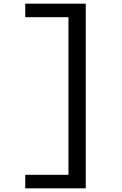

<svg xmlns="http://www.w3.org/2000/svg" viewBox="-20 -821 660 1041"><path d="M116.8 200V126.7H373.8L351.3 145.7V-746.7L373.8 -727.7H116.8V-801H445V200Z"/></svg>

Font: Monaspace Krypton Var
Style: Regular
Weight: 400
Designer: Riley Cran and the Lettermatic Team
Version: Version 1.101 (Monaspace Krypton Var)